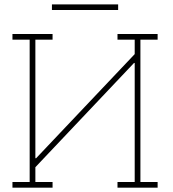

<svg xmlns="http://www.w3.org/2000/svg" viewBox="-20 -868 798 888"><path d="M37.6 0V-26.4H117.2V-684.6H37.6V-710.9H223.1V-684.6H143.6V-136.7L146.5 -135.7L603 -617.7V-684.6H523.4V-710.9H709V-684.6H629.4V-26.4H709V0H523.4V-26.4H603V-576.2L600.1 -577.1L143.6 -94.7V-26.4H223.1V0ZM220.2 -821.8V-847.7H526.4V-821.8Z"/></svg>

Font: Roboto Slab Thin
Style: Regular
Weight: 100
Designer: Google
Version: Version 2.000; ttfautohint (v1.8.1.43-b0c9)